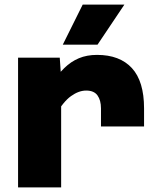

<svg xmlns="http://www.w3.org/2000/svg" viewBox="-20 -809 690 829"><path d="M416 -263V-341Q416 -376 401 -397Q386 -418 352 -418Q320 -418 286.5 -394Q253 -370 220 -312L203 -449Q230 -488 258 -515.5Q286 -543 320.5 -557.5Q355 -572 399 -572Q497 -572 549.5 -515Q602 -458 602 -341V-263ZM58 0V-560H238L244 -473V0ZM251 -616 337 -789H517L401 -616Z"/></svg>

Font: Azeret Mono ExtraBold
Style: Regular
Weight: 800
Designer: Martin Vácha
Foundry: Displaay
Version: Version 1.002